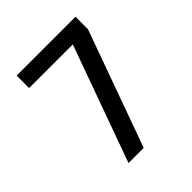

<svg xmlns="http://www.w3.org/2000/svg" viewBox="-200 -868 1001 1001"><g transform="rotate(-45 300.0 -367.5)"><path d="M173 0 405 -643H83V-735H517V-643L285 0Z"/></g></svg>

Font: Iosevka Custom SmBdEx
Style: Regular
Weight: 600
Width: 7
Monospace: yes
Designer: Belleve Invis
Foundry: Belleve Invis
Version: Version 11.2.4; ttfautohint (v1.8.4)